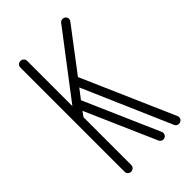

<svg xmlns="http://www.w3.org/2000/svg" viewBox="-202 -734 808 808"><g transform="rotate(-45 202.0 -329.5)"><path d="M102 -20Q102 -11 96 -5.5Q90 0 82 0Q73 0 67.5 -5.5Q62 -11 62 -20V-639Q62 -648 67.5 -653.5Q73 -659 82 -659Q90 -659 96 -653.5Q102 -648 102 -639V-370L317 -652Q323 -659 332 -659Q340 -659 346 -653.5Q352 -648 352 -639Q352 -633 347 -627L205 -440L385 -28Q387 -25 387 -20Q387 -11 381 -5.5Q375 0 367 0Q354 0 349 -11L178 -405L145 -362L291 -28Q293 -25 293 -20Q293 -11 287.5 -5.5Q282 0 274 0Q261 0 256 -11L118 -326L102 -304Z"/></g></svg>

Font: Libertine Sup Light
Style: Regular
Weight: 300
Designer: Bastien Sozeau
Foundry: NBR — Bastien Sozeau
Version: Version 2.003; ttfautohint (v1.8.4.7-5d5b);gftools[0.9.33]